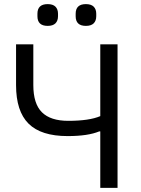

<svg xmlns="http://www.w3.org/2000/svg" viewBox="-20 -914 685 934"><path d="M467.8 -274.9V0H551.8V-698.2H467.8V-349.1Q414.6 -326.2 312 -326.2Q226.1 -326.2 184.1 -367.7Q142.1 -409.2 142.1 -500V-698.2H58.1V-500Q58.1 -373 118.9 -312.5Q179.7 -252 309.1 -252Q408.2 -252 462.9 -274.9ZM211.9 -788.1Q237.3 -788.1 249.8 -800.5Q262.2 -813 262.2 -835V-847.2Q262.2 -869.1 249.8 -881.6Q237.3 -894 211.9 -894Q162.1 -894 162.1 -847.2V-835Q162.1 -788.1 211.9 -788.1ZM397.9 -788.1Q423.3 -788.1 435.8 -800.5Q448.2 -813 448.2 -835V-847.2Q448.2 -869.1 435.8 -881.6Q423.3 -894 397.9 -894Q348.1 -894 348.1 -847.2V-835Q348.1 -788.1 397.9 -788.1Z"/></svg>

Font: Plexus Sans
Style: Regular
Weight: 400
Version: Version 2.001;PS 002.001;hotconv 1.0.70;makeotf.lib2.5.58329